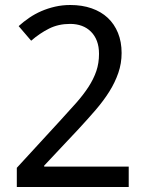

<svg xmlns="http://www.w3.org/2000/svg" viewBox="-20 -744 591 764"><path d="M492.2 0H46.9V-76.2L217.8 -262.2Q254.4 -301.8 283.2 -334.5Q312 -367.2 332.3 -398.4Q352.5 -429.7 363.3 -461.2Q374 -492.7 374 -529.8Q374 -558.6 365.7 -580.6Q357.4 -602.5 342 -617.9Q326.7 -633.3 305.7 -641.1Q284.7 -648.9 258.8 -648.9Q212.4 -648.9 175 -630.1Q137.7 -611.3 104 -582L54.2 -640.1Q73.7 -657.7 96.2 -673.1Q118.7 -688.5 144.5 -699.7Q170.4 -710.9 199.2 -717.5Q228 -724.1 259.8 -724.1Q306.6 -724.1 344.5 -710.9Q382.3 -697.8 408.7 -673.1Q435.1 -648.4 449.5 -613Q463.9 -577.6 463.9 -533.2Q463.9 -491.7 450.9 -454.1Q438 -416.5 415.3 -380.1Q392.6 -343.8 361.1 -307.1Q329.6 -270.5 293 -231L155.8 -85V-81.1H492.2Z"/></svg>

Font: WenQuanYi Micro Hei
Style: Regular
Weight: 400
Foundry: Ascender Corporation
Version: Version 0.2.0-beta